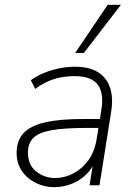

<svg xmlns="http://www.w3.org/2000/svg" viewBox="-20 -769 554 797"><path d="M205 8Q165 8 129 -9.5Q93 -27 71 -59Q49 -91 49 -134Q49 -185 77.5 -216Q106 -247 167 -261Q228 -275 324 -275H405L399 -238H340Q247 -238 194 -228.5Q141 -219 118.5 -196.5Q96 -174 96 -136Q96 -84 130.5 -57Q165 -30 208 -30Q248 -30 284.5 -49Q321 -68 347 -104Q373 -140 381 -191L401 -315Q412 -383 385.5 -418Q359 -453 289 -453Q243 -453 203.5 -440.5Q164 -428 126 -400L108 -436Q131 -453 161 -465.5Q191 -478 224.5 -485Q258 -492 291 -492Q350 -492 386.5 -469.5Q423 -447 437 -404.5Q451 -362 441 -302L393 0H352L370 -116H380Q367 -74 339.5 -46.5Q312 -19 276.5 -5.5Q241 8 205 8ZM292 -549 427 -749H482L328 -549Z"/></svg>

Font: Nunito Sans 12pt ExtraLight
Style: Italic
Weight: 200
Italic angle: -9°
Designer: Vernon Adams
Foundry: Vernon Adams
Version: Version 3.101;gftools[0.9.27]